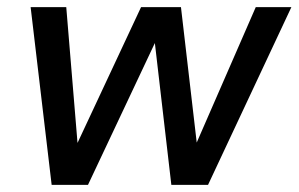

<svg xmlns="http://www.w3.org/2000/svg" viewBox="-20 -519 838 539"><path d="M125 0 66 -499H166L201 -77L179 -78L376 -499H488L537 -78L514 -77L698 -499H798L564 0H461L410 -439H434L227 0Z"/></svg>

Font: DM Sans 20pt Medium
Style: Italic
Weight: 500
Italic angle: -10°
Version: Version 4.004;gftools[0.9.30]